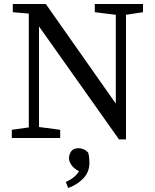

<svg xmlns="http://www.w3.org/2000/svg" viewBox="-20 -690 775 960"><path d="M454 -629V-670H695V-629L610 -616V7H575L175 -558V-55L281 -41V0H39V-41L124 -53V-622L44 -629V-670H209L559 -172V-616ZM427 125Q427 171 395.5 203Q364 235 321 250L309 220Q357 198 375 166Q348 152 336.5 134Q325 116 325 103Q325 81 336.5 66Q348 51 373 51Q385 51 397 56Q409 61 421 73Q425 88 426 100Q427 112 427 125Z"/></svg>

Font: Source Serif 4
Style: Regular
Weight: 400
Designer: Frank Grießhammer
Foundry: Adobe
Version: Version 4.005;hotconv 1.1.0;makeotfexe 2.6.0